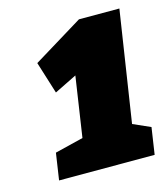

<svg xmlns="http://www.w3.org/2000/svg" viewBox="-75 -840 483 555"><g transform="rotate(-15 166.5 -562.5)"><path d="M332 -780 281 -448 333 -425 321 -345H35L47 -425L132 -446L159 -626L92 -593L62 -689L211 -780Z"/></g></svg>

Font: Bitter Pro Black
Style: Italic
Weight: 900
Italic angle: -9°
Designer: Sol Matas, and Bitter project Authors
Foundry: Sol Matas
Version: Version 1.010